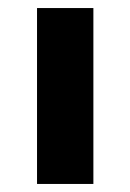

<svg xmlns="http://www.w3.org/2000/svg" viewBox="-20 -457 324 477"><path d="M212 -437V0H72V-437Z"/></svg>

Font: Josefin Sans
Style: Bold
Weight: 700
Designer: Santiago Orozco
Foundry: Typemade
Version: Version 2.000